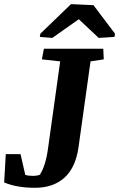

<svg xmlns="http://www.w3.org/2000/svg" viewBox="-23 -896 575 927"><path d="M-2.9 -15.1 4.9 -151.9H76.2L99.1 -51.3Q114.7 -46.9 135.3 -46.9Q155.8 -46.9 169.4 -52.2Q197.8 -96.7 209 -180.2L267.6 -599.6L179.2 -609.4L189 -660.6H475.6L478 -609.4L414.1 -599.6L356 -184.6Q341.8 -85.9 287.6 -37.6Q233.4 10.7 146 10.7Q58.6 10.7 -2.9 -15.1ZM529.8 -717.8 453.6 -712.9 357.4 -803.2 229.5 -712.9 169.4 -717.8 171.9 -733.4 319.8 -876 428.2 -871.1 532.2 -733.4Z"/></svg>

Font: NoticiaText-BoldItalic
Style: Bold Italic
Weight: 700
Italic angle: -8°
Designer: JM Sole
Foundry: JM Sole
Version: Version 1.003